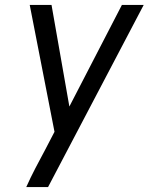

<svg xmlns="http://www.w3.org/2000/svg" viewBox="-20 -540 640 775"><path d="M86 215Q103 177 122.5 139.5Q142 102 162 65L200 -8L100 -520H188L260 -110L472 -520H560L174 215Z"/></svg>

Font: Iosevka Extended Oblique
Style: Regular
Weight: 400
Width: 7
Italic angle: -9°
Monospace: yes
Designer: Belleve Invis
Foundry: Belleve Invis
Version: Version 32.0.1; ttfautohint (v1.8.4)